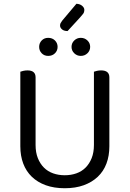

<svg xmlns="http://www.w3.org/2000/svg" viewBox="-20 -987 689 1020"><path d="M561 -210Q561 -159 545.5 -118Q530 -77 499.5 -48Q469 -19 425 -3Q381 13 324 13Q267 13 223 -3Q179 -19 149 -48Q119 -77 103.5 -118Q88 -159 88 -210V-606Q93 -608 103.5 -610.5Q114 -613 126 -613Q169 -613 169 -576V-217Q169 -177 181 -147Q193 -117 213.5 -96.5Q234 -76 262.5 -66Q291 -56 324 -56Q357 -56 385.5 -66Q414 -76 434.5 -96.5Q455 -117 467 -147Q479 -177 479 -217V-606Q484 -608 494.5 -610.5Q505 -613 517 -613Q561 -613 561 -576ZM286 -738Q286 -718 272 -704Q258 -690 236 -690Q215 -690 201.5 -704Q188 -718 188 -738Q188 -758 201.5 -772Q215 -786 236 -786Q258 -786 272 -772Q286 -758 286 -738ZM459 -738Q459 -718 444.5 -704Q430 -690 409 -690Q389 -690 374.5 -704Q360 -718 360 -738Q360 -758 374.5 -772Q389 -786 409 -786Q430 -786 444.5 -772Q459 -758 459 -738ZM386 -967Q405 -966 416.5 -956Q428 -946 428 -935Q428 -922 421.5 -913.5Q415 -905 405 -894L339 -822Q320 -822 309.5 -831Q299 -840 299 -851Q299 -859 302 -864.5Q305 -870 311 -878Z"/></svg>

Font: Baloo Thambi 2
Style: Regular
Weight: 400
Designer: Aadarsh Rajan and Ek Type
Foundry: Ek Type
Version: Version 1.640;hotconv 1.0.111;makeotfexe 2.5.65597; ttfautoh